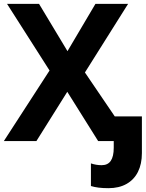

<svg xmlns="http://www.w3.org/2000/svg" viewBox="-20 -734 758 999"><path d="M577.1 -128.4H718.3V62.5Q718.3 119.1 697.8 160.2Q677.2 201.2 638.2 223.1Q599.1 245.1 544.4 245.1Q488.3 245.1 453.1 233.9V116.2Q480.5 125.5 508.8 125.5Q541 125.5 556.4 102.8Q571.8 80.1 571.8 34.7V0H490.7L330.1 -256.3L169.4 0H0L237.8 -367.2L16.6 -713.9H183.1L331.1 -467.8L476.6 -713.9H646.5L421.9 -356.9Z"/></svg>

Font: Viking Open Sans
Style: Bold
Weight: 700
Foundry: Ascender Corporation
Version: Version 2.001